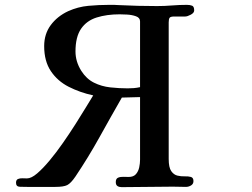

<svg xmlns="http://www.w3.org/2000/svg" viewBox="-20 -772 1040 791"><path d="M557 -684Q557 -699 540 -705Q523 -711 503 -712Q483 -713 473 -713Q420 -713 378.5 -700Q337 -687 314 -653.5Q291 -620 291 -560Q291 -518 315 -480Q336 -447 367 -431.5Q398 -416 434.5 -412Q471 -408 506 -408Q519 -408 531.5 -409Q544 -410 557 -413ZM780 -729Q780 -719 766 -711.5Q752 -704 743 -704H698Q683 -704 679 -699Q675 -694 675 -680V-117Q675 -82 685.5 -67Q696 -52 711 -48.5Q726 -45 741 -45.5Q756 -46 766.5 -43Q777 -40 777 -26Q777 -14 767 -8Q757 -2 746 -2Q733 -2 719.5 -2.5Q706 -3 692 -3Q640 -3 587 -2Q534 -1 481 -1Q471 -1 464 -5.5Q457 -10 457 -22Q457 -36 466.5 -40Q476 -44 489 -43.5Q502 -43 510 -43Q530 -43 540 -54.5Q550 -66 553.5 -82.5Q557 -99 557 -114V-372L482 -370Q435 -288 389.5 -206Q344 -124 291 -45Q272 -17 257 -9.5Q242 -2 208 -2H92Q78 -2 62 -2.5Q46 -3 46 -19Q46 -31 54 -34.5Q62 -38 73 -37.5Q84 -37 91 -37Q109 -37 133 -57.5Q157 -78 184.5 -111Q212 -144 239.5 -183.5Q267 -223 291.5 -261.5Q316 -300 335 -331.5Q354 -363 364 -379Q309 -391 263 -414.5Q217 -438 189.5 -479Q162 -520 162 -582Q162 -632 189 -668.5Q216 -705 261 -726Q301 -744 344 -748Q387 -752 430 -752Q440 -752 449.5 -752Q459 -752 469 -751Q509 -749 548 -748Q587 -747 627 -747Q658 -747 688.5 -749.5Q719 -752 750 -752Q763 -752 771.5 -748.5Q780 -745 780 -729Z"/></svg>

Font: Kaisei Opti
Style: Bold
Weight: 700
Designer: Font-Kai, 金井和夫
Foundry: KAZUO KANAI
Version: Version 5.003